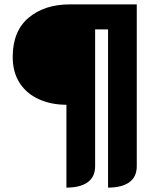

<svg xmlns="http://www.w3.org/2000/svg" viewBox="-20 -720 703 876"><path d="M283 -242Q214 -242 158 -267Q102 -292 70 -341Q38 -390 38 -460Q38 -578 110.5 -639Q183 -700 299 -700H604V38Q604 87 570 111.5Q536 136 473 136V-586H414V38Q414 87 380 111.5Q346 136 283 136Z"/></svg>

Font: K2D
Style: Bold
Weight: 700
Designer: Katatrad Aksorn Co.,Ltd.
Foundry: Cadson Demak Co.,Ltd.
Version: Version 1.000; ttfautohint (v1.6)